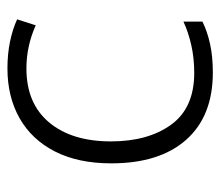

<svg xmlns="http://www.w3.org/2000/svg" viewBox="-58 -524 592 516"><g transform="rotate(-90 238.0 -266.0)"><path d="M301 10Q184 10 120.5 -61.5Q57 -133 57 -263Q57 -352 89 -414.5Q121 -477 178.5 -509.5Q236 -542 312 -542Q351 -542 384.5 -535Q418 -528 444 -516L428 -466Q372 -491 312 -491Q218 -491 167 -430Q116 -369 116 -264Q116 -164 161 -102Q206 -40 300 -40Q340 -40 375 -48Q410 -56 438 -69V-18Q412 -5 378 2.5Q344 10 301 10Z"/></g></svg>

Font: BC Sans Light
Style: Regular
Weight: 300
Designer: Monotype Design Team
Foundry: Monotype Imaging Inc.
Version: Version 2.000;GOOG;noto-source:20170915:90ef993387c0